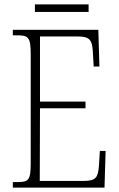

<svg xmlns="http://www.w3.org/2000/svg" viewBox="-20 -849 540 869"><path d="M138 -795H381V-829H138ZM38 0H453L458 -166H432L428 -102C424 -46 416 -30 356 -30H160L161 -359H367V-389H161V-684H329C390 -684 398 -668 401 -601L404 -548H430L425 -714H38V-689H61C108 -689 119 -679 119 -605V-108C119 -35 109 -25 61 -25H38Z"/></svg>

Font: Noto Serif Devanagari Condensed ExtraLight
Style: Regular
Weight: 200
Width: 3
Designer: Universal Thirst, Indian Type Foundry and the Monotype Design Team
Foundry: Monotype Imaging Inc.
Version: Version 2.004